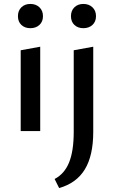

<svg xmlns="http://www.w3.org/2000/svg" viewBox="-20 -665 578 974"><path d="M85 0V-410L184 -428V0ZM134 -522Q106 -522 88.5 -538.5Q71 -555 71 -583Q71 -611 88.5 -628Q106 -645 134 -645Q162 -645 180 -628Q198 -611 198 -583Q198 -555 180 -538.5Q162 -522 134 -522ZM354 4V-410L453 -428V4Q453 124 410.5 194Q368 264 280 289L257 243Q307 217 330.5 159Q354 101 354 4ZM403 -522Q375 -522 357.5 -538.5Q340 -555 340 -583Q340 -611 357.5 -628Q375 -645 403 -645Q431 -645 449 -628Q467 -611 467 -583Q467 -555 449 -538.5Q431 -522 403 -522Z"/></svg>

Font: Ysabeau Infant SemiBold
Style: Regular
Weight: 600
Designer: Christian Thalmann (Catharsis Fonts)
Version: Version 2.002; featfreeze: ss01,ss02,lnum